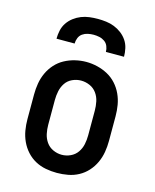

<svg xmlns="http://www.w3.org/2000/svg" viewBox="-113 -816 726 901"><g transform="rotate(15 250.0 -366.0)"><path d="M250 8Q223 8 196 3Q169 -2 145 -15Q121 -28 102.5 -48.5Q84 -69 72.5 -94Q61 -119 56.5 -146Q52 -173 52 -200V-320Q52 -347 56.5 -374Q61 -401 72.5 -426Q84 -451 102.5 -471.5Q121 -492 145 -505Q169 -518 196 -524.5Q223 -531 250 -531Q277 -531 304 -524.5Q331 -518 355 -505Q379 -492 397.5 -471.5Q416 -451 427.5 -426Q439 -401 443.5 -374Q448 -347 448 -320V-200Q448 -173 443.5 -146Q439 -119 427.5 -94Q416 -69 397.5 -48.5Q379 -28 355 -15Q331 -2 304 3Q277 8 250 8ZM250 -80Q272 -80 292.5 -89.5Q313 -99 325.5 -117Q338 -135 342.5 -156.5Q347 -178 347 -200V-320Q347 -342 342.5 -364Q338 -386 325 -404Q312 -422 291.5 -431Q271 -440 249 -440Q227 -440 206.5 -430.5Q186 -421 174 -403Q162 -385 157.5 -363.5Q153 -342 153 -320V-200Q153 -178 157.5 -156.5Q162 -135 174.5 -117Q187 -99 207.5 -89.5Q228 -80 250 -80ZM86 -600Q86 -620 90.5 -640.5Q95 -661 106.5 -678Q118 -695 134.5 -707.5Q151 -720 170 -727.5Q189 -735 209.5 -737.5Q230 -740 250 -740Q270 -740 290.5 -737.5Q311 -735 330 -727.5Q349 -720 365.5 -707.5Q382 -695 393.5 -678Q405 -661 409.5 -640.5Q414 -620 414 -600H326Q326 -614 320.5 -627.5Q315 -641 303.5 -649Q292 -657 278 -660Q264 -663 250 -663Q236 -663 222 -660Q208 -657 196.5 -649Q185 -641 179.5 -627.5Q174 -614 174 -600Z"/></g></svg>

Font: Zed Sans Semibold
Style: Regular
Weight: 600
Designer: Belleve Invis
Foundry: Belleve Invis
Version: Version 1.0.0; ttfautohint (v1.8.4)